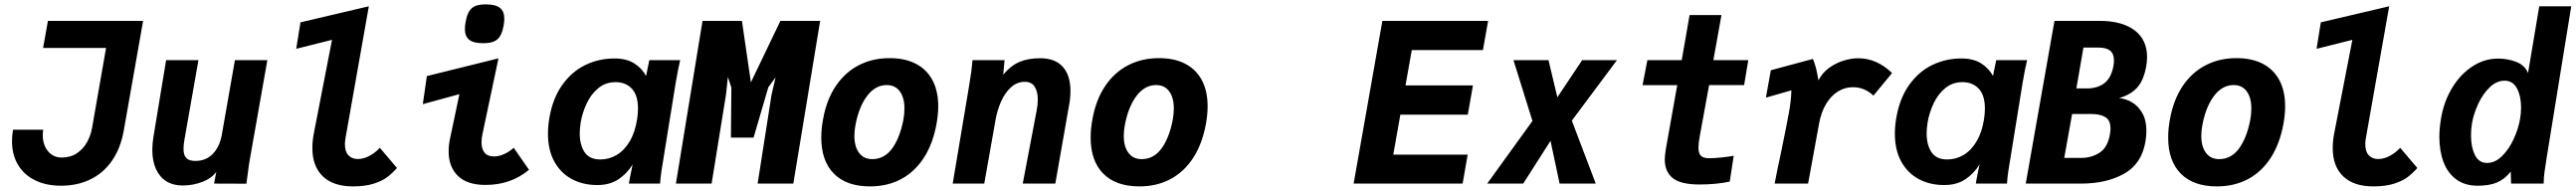

<svg xmlns="http://www.w3.org/2000/svg" viewBox="-20 -818 11474 851"><path d="M33.5 -188.5Q33.5 -213 38 -240H172.5Q170.5 -228.5 170.5 -215Q170.5 -187 181 -164.5Q191.5 -142 210.5 -129Q229.5 -116 254 -116Q294 -116 322.5 -135.2Q351 -154.5 367.5 -184.2Q384 -214 390 -247.5L452.5 -604.5H172L193.5 -725H617.5L531.5 -237Q517.5 -158 479.5 -102.8Q441.5 -47.5 383.2 -19Q325 9.5 251.5 9.5Q185.5 9.5 136.2 -14.8Q87 -39 60.2 -83.8Q33.5 -128.5 33.5 -188.5Z M658.5 -150Q658.5 -176 663 -205L720 -550H864L802 -198Q797.5 -173.5 797.5 -154Q797.5 -127 809.8 -114Q822 -101 850.5 -101Q897.5 -101 928 -132.5Q958.5 -164 968 -217L1026.5 -550H1171L1094 -114Q1088 -81.5 1083 -39L1077.5 0.5L933.5 0L943.5 -52.5Q923 -23.5 881.2 -7.5Q839.5 8.5 792.5 8.5Q751.5 8.5 721.2 -10.2Q691 -29 674.8 -64.8Q658.5 -100.5 658.5 -150Z M1371.5 -158.5Q1371.5 -190.5 1378 -223.5L1459 -640.5L1299.5 -600.5L1318.5 -718.5L1623 -790L1519.5 -205Q1516.5 -188.5 1516.5 -175.5Q1516.5 -142.5 1532.2 -126Q1548 -109.5 1574 -109.5Q1599.5 -109.5 1625.8 -123.5Q1652 -137.5 1672 -159.5L1748.5 -69.5Q1727.5 -46 1705.2 -29Q1683 -12 1645 0.2Q1607 12.5 1552.5 12.5Q1465 12.5 1418.2 -32.2Q1371.5 -77 1371.5 -158.5Z M1978.5 -144Q1978.5 -170.5 1984.5 -199.5L2026.5 -398.5L1863.5 -354L1881.5 -479L2200.5 -558L2129.5 -222Q2125 -202 2125 -184Q2125 -154.5 2138.5 -137.8Q2152 -121 2180.5 -121Q2202.5 -121 2225.8 -131.5Q2249 -142 2268.5 -159.5L2336.5 -61.5Q2256 6 2142.5 6Q2061.5 6 2020 -34.2Q1978.5 -74.5 1978.5 -144ZM2051 -688.5Q2051 -704.5 2054.5 -722Q2060 -752 2070.5 -768.5Q2081 -785 2098.5 -791.8Q2116 -798.5 2144 -798.5Q2187.5 -798.5 2207 -783Q2226.5 -767.5 2226.5 -735Q2226.5 -719 2223 -702Q2217.5 -673 2207.2 -656.5Q2197 -640 2179.2 -632.8Q2161.5 -625.5 2132 -625.5Q2089.5 -625.5 2070.2 -640.8Q2051 -656 2051 -688.5Z M2421 -222.5Q2421 -255 2427 -291Q2442 -380 2484.8 -439.8Q2527.5 -499.5 2587.8 -528.5Q2648 -557.5 2717 -557.5Q2771 -557.5 2805.5 -535.5Q2840 -513.5 2858 -479.5L2872.5 -550H3010Q3002 -518.5 2990 -449L2929 -71.5L2926.5 -56.5Q2924.5 -42 2922.8 -28Q2921 -14 2920.5 0H2781.5Q2784 -17.5 2793.5 -63L2798 -85Q2773.5 -45 2735 -19.2Q2696.5 6.5 2640.5 6.5Q2577 6.5 2527.2 -20.2Q2477.5 -47 2449.2 -98.5Q2421 -150 2421 -222.5ZM2818.5 -289Q2822 -312 2822 -334.5Q2822 -394 2794.5 -423Q2767 -452 2722 -452Q2677.5 -452 2645 -425Q2612.5 -398 2593.5 -357.2Q2574.5 -316.5 2567 -274Q2562.5 -245 2562.5 -224Q2562.5 -173 2584 -140.2Q2605.5 -107.5 2654.5 -107.5Q2693 -107.5 2727 -127.5Q2761 -147.5 2785.2 -188.5Q2809.5 -229.5 2818.5 -289Z M3109.5 -725H3285L3325 -451L3456.5 -725H3633.5L3514 0H3355L3417 -396L3435 -473.5L3402.5 -429L3337 -205H3236L3238 -428L3222.5 -475L3214 -396L3150 0H2991Z M3638.5 -205Q3638.5 -245 3646.5 -287Q3662 -373.5 3703 -434.5Q3744 -495.5 3805.2 -527.2Q3866.5 -559 3942.5 -559Q4012 -559 4060.5 -533.5Q4109 -508 4134.2 -460Q4159.5 -412 4159.5 -344.5Q4159.5 -308 4152 -266.5Q4136 -178 4095.8 -115.5Q4055.5 -53 3994.5 -20.2Q3933.5 12.5 3855.5 12.5Q3751 12.5 3694.8 -44.2Q3638.5 -101 3638.5 -205ZM4004 -283Q4009 -309.5 4009 -334.5Q4009 -382.5 3988.5 -410.8Q3968 -439 3930 -439Q3879.5 -439 3843 -391Q3806.5 -343 3791 -262Q3786 -237 3786 -212.5Q3786 -165 3806.8 -137Q3827.5 -109 3865.5 -109Q3919 -109 3953.5 -155.5Q3988 -202 4004 -283Z M4312 -550H4455L4449 -485.5Q4482.5 -525.5 4521 -542Q4559.5 -558.5 4614 -558.5Q4680 -558.5 4714.2 -520.5Q4748.5 -482.5 4748.5 -413Q4748.5 -382 4743 -352.5L4681 0H4536L4598 -326Q4603 -351 4603 -374.5Q4603 -409 4589.5 -431.2Q4576 -453.5 4545 -453.5Q4510 -453.5 4483 -428.5Q4456 -403.5 4439.2 -365.2Q4422.5 -327 4415 -285L4364.5 0H4224L4297 -435.5Q4308.5 -502 4312 -550Z M4838.5 -205Q4838.5 -245 4846.5 -287Q4862 -373.5 4903 -434.5Q4944 -495.5 5005.2 -527.2Q5066.5 -559 5142.5 -559Q5212 -559 5260.5 -533.5Q5309 -508 5334.2 -460Q5359.5 -412 5359.5 -344.5Q5359.5 -308 5352 -266.5Q5336 -178 5295.8 -115.5Q5255.5 -53 5194.5 -20.2Q5133.5 12.5 5055.5 12.5Q4951 12.5 4894.8 -44.2Q4838.5 -101 4838.5 -205ZM5204 -283Q5209 -309.5 5209 -334.5Q5209 -382.5 5188.5 -410.8Q5168 -439 5130 -439Q5079.5 -439 5043 -391Q5006.5 -343 4991 -262Q4986 -237 4986 -212.5Q4986 -165 5006.8 -137Q5027.5 -109 5065.5 -109Q5119 -109 5153.5 -155.5Q5188 -202 5204 -283Z M6138 -725H6609L6586 -595H6269L6241 -437.5H6541.5L6518.5 -307H6218L6186.5 -129H6518L6495.5 0H6010Z M6806.5 -279 6722 -550H6878L6917.5 -384.5L7028 -550H7183L6982 -280.5L7088.5 0H6927.5L6887 -190.5L6765.5 0H6605Z M7396 -107.5Q7396 -123.5 7400.5 -152.5L7451.5 -438.5H7297L7318.5 -550H7471.5L7506.5 -751H7648.5L7612.5 -550H7768L7749.5 -439H7593.5L7552 -212Q7546 -180.5 7546 -160.5Q7546 -134.5 7557 -123.8Q7568 -113 7594 -113Q7616 -113 7647.5 -116.2Q7679 -119.5 7703 -124L7685.5 -9Q7626 4 7550 4Q7466.5 4 7431.2 -24.8Q7396 -53.5 7396 -107.5Z M7915 -144Q7939.5 -263 7949 -316Q7959 -370.5 7960 -415.5L7846.5 -383L7868.5 -505L8056 -555.5Q8064.5 -535 8070 -513Q8075.5 -491 8080.5 -460Q8098.5 -495 8130 -517Q8161.5 -539 8195.5 -548.8Q8229.5 -558.5 8257 -558.5Q8340.5 -558.5 8408.5 -492.5L8325.5 -392Q8286 -429.5 8234 -429.5Q8198.5 -429.5 8167.5 -410.5Q8136.5 -391.5 8114.8 -355.2Q8093 -319 8083.5 -268L8034.5 0H7885.5Q7897.5 -64 7915 -144Z M8421 -222.5Q8421 -255 8427 -291Q8442 -380 8484.8 -439.8Q8527.5 -499.5 8587.8 -528.5Q8648 -557.5 8717 -557.5Q8771 -557.5 8805.5 -535.5Q8840 -513.5 8858 -479.5L8872.5 -550H9010Q9002 -518.5 8990 -449L8929 -71.5L8926.5 -56.5Q8924.5 -42 8922.8 -28Q8921 -14 8920.5 0H8781.5Q8784 -17.5 8793.5 -63L8798 -85Q8773.5 -45 8735 -19.2Q8696.5 6.5 8640.5 6.5Q8577 6.5 8527.2 -20.2Q8477.5 -47 8449.2 -98.5Q8421 -150 8421 -222.5ZM8818.5 -289Q8822 -312 8822 -334.5Q8822 -394 8794.5 -423Q8767 -452 8722 -452Q8677.5 -452 8645 -425Q8612.5 -398 8593.5 -357.2Q8574.5 -316.5 8567 -274Q8562.5 -245 8562.5 -224Q8562.5 -173 8584 -140.2Q8605.5 -107.5 8654.5 -107.5Q8693 -107.5 8727 -127.5Q8761 -147.5 8785.2 -188.5Q8809.5 -229.5 8818.5 -289Z M9132 -725H9333.5Q9433 -725 9488.8 -683Q9544.5 -641 9544.5 -563.5Q9544.5 -545 9540.5 -522Q9529.5 -460.5 9500.8 -428.2Q9472 -396 9420 -381Q9450 -378 9477.5 -362Q9505 -346 9523.2 -314.2Q9541.5 -282.5 9541.5 -234.5Q9541.5 -212.5 9537 -186Q9520 -87.5 9441.8 -43.8Q9363.5 0 9251 0H9004ZM9379 -219.5Q9381.5 -235.5 9381.5 -245Q9381.5 -282.5 9358.5 -296.2Q9335.5 -310 9298 -310H9210.5L9175.5 -114.5H9252Q9296 -114.5 9332.2 -137.2Q9368.5 -160 9379 -219.5ZM9395 -526Q9397 -537.5 9397 -549Q9397 -578 9380.2 -592Q9363.5 -606 9329 -606H9261L9229.5 -424H9276Q9324 -424 9354.8 -447.8Q9385.5 -471.5 9395 -526Z M9638.5 -205Q9638.5 -245 9646.5 -287Q9662 -373.5 9703 -434.5Q9744 -495.5 9805.2 -527.2Q9866.5 -559 9942.5 -559Q10012 -559 10060.5 -533.5Q10109 -508 10134.2 -460Q10159.5 -412 10159.5 -344.5Q10159.5 -308 10152 -266.5Q10136 -178 10095.8 -115.5Q10055.5 -53 9994.5 -20.2Q9933.5 12.5 9855.5 12.5Q9751 12.5 9694.8 -44.2Q9638.5 -101 9638.5 -205ZM10004 -283Q10009 -309.5 10009 -334.5Q10009 -382.5 9988.5 -410.8Q9968 -439 9930 -439Q9879.5 -439 9843 -391Q9806.5 -343 9791 -262Q9786 -237 9786 -212.5Q9786 -165 9806.8 -137Q9827.5 -109 9865.5 -109Q9919 -109 9953.5 -155.5Q9988 -202 10004 -283Z M10371.5 -158.5Q10371.5 -190.5 10378 -223.5L10459 -640.5L10299.5 -600.5L10318.5 -718.5L10623 -790L10519.5 -205Q10516.5 -188.5 10516.5 -175.5Q10516.5 -142.5 10532.2 -126Q10548 -109.5 10574 -109.5Q10599.5 -109.5 10625.8 -123.5Q10652 -137.5 10672 -159.5L10748.5 -69.5Q10727.5 -46 10705.2 -29Q10683 -12 10645 0.2Q10607 12.5 10552.5 12.5Q10465 12.5 10418.2 -32.2Q10371.5 -77 10371.5 -158.5Z M10846.5 -208Q10846.5 -247 10854.5 -293.5Q10867.5 -367.5 10904 -427.5Q10940.5 -487.5 10993.8 -522.2Q11047 -557 11107.5 -557Q11152 -557 11189.8 -542Q11227.5 -527 11241.5 -492.5L11291.5 -790H11434L11325 -118.5Q11318 -74.5 11314.8 -51Q11311.5 -27.5 11311 0H11166L11164.5 -53.5Q11137 -19 11103 -4.8Q11069 9.5 11017 9.5Q10960 9.5 10921.8 -18.8Q10883.5 -47 10865 -96.2Q10846.5 -145.5 10846.5 -208ZM11206 -288Q11210.5 -313 11210.5 -338.5Q11210.5 -389.5 11192.2 -424Q11174 -458.5 11137 -458.5Q11101.5 -458.5 11071 -429.2Q11040.5 -400 11020 -356Q10999.5 -312 10992 -269.5Q10987.5 -243.5 10987.5 -215Q10987.5 -162.5 11005 -127.2Q11022.5 -92 11058.5 -92Q11095 -92 11126 -122.8Q11157 -153.5 11177.8 -199Q11198.5 -244.5 11206 -288Z"/></svg>

Font: JuliaMono ExtraBold
Style: Italic
Weight: 800
Italic angle: -9°
Monospace: yes
Designer: cormullion
Foundry: corm
Version: Version 0.057; ttfautohint (v1.8.4)